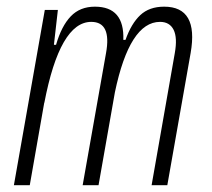

<svg xmlns="http://www.w3.org/2000/svg" viewBox="-20 -547 626 567"><path d="M150.9 -517.6 139.2 -414.6H145.5Q161.6 -470.2 189 -498.8Q216.3 -527.3 260.3 -527.3Q347.7 -527.3 344.2 -429.2H350.6Q367.7 -477.5 394.3 -502.4Q420.9 -527.3 464.8 -527.3Q566.9 -527.3 543 -390.6L474.1 0H427.7L496.1 -389.6Q504.4 -435.5 492.7 -459Q481 -482.4 452.6 -482.4Q362.8 -482.4 319.3 -274.4L271 0H224.1L293 -389.6Q310.1 -482.4 249.5 -482.4Q156.7 -482.4 110.8 -242.7V-244.6L67.9 0H21L112.3 -517.6Z"/></svg>

Font: Cascadia Mono NF ExtraLight
Style: Italic
Weight: 200
Italic angle: -10°
Monospace: yes
Designer: Aaron Bell
Foundry: Saja Typeworks
Version: Version 2404.023; ttfautohint (v1.8.4)